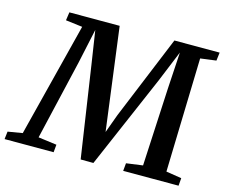

<svg xmlns="http://www.w3.org/2000/svg" viewBox="-142 -884 1203 1025"><g transform="rotate(15 459.5 -371.0)"><path d="M-38.5 0 -33.5 -42.5 47 -56 206.5 -686 114 -697.5 120.5 -743H398.5L459.5 -275.5L472.5 -176L510 -278.5L701 -743H951L945.5 -697.5L858.5 -686L841 -56L926.5 -42.5L923 0H617L621 -43L712 -55.5L734 -490L746 -688.5L674 -513L452.5 0.5L382 0L307 -501.5L278.5 -688L237.5 -497.5L134.5 -56L236.5 -42.5L232.5 0Z"/></g></svg>

Font: Merriweather 28pt SemiBold
Style: Italic
Weight: 600
Italic angle: -7.8°
Version: Version 2.101